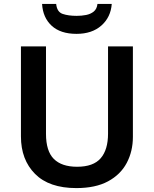

<svg xmlns="http://www.w3.org/2000/svg" viewBox="-20 -951 787 981"><path d="M659 -252Q659 -178 627.5 -118.5Q596 -59 532 -24.5Q468 10 370 10Q231 10 159 -62.5Q87 -135 87 -254V-714H215V-267Q215 -179 255 -139Q295 -99 374 -99Q457 -99 494.5 -142.5Q532 -186 532 -268V-714H659ZM551 -931Q546 -863 498 -820.5Q450 -778 371 -778Q289 -778 244 -819.5Q199 -861 195 -931H267Q271 -890 300 -880Q329 -870 372 -870Q397 -870 420 -874.5Q443 -879 459 -892Q475 -905 478 -931Z"/></svg>

Font: Noto Sans Tamil SemiBold
Style: Regular
Weight: 600
Designer: Jelle Bosma - Monotype Design Team
Foundry: Monotype Imaging Inc.
Version: Version 2.004; ttfautohint (v1.8.4.7-5d5b)